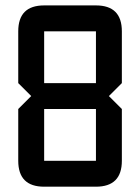

<svg xmlns="http://www.w3.org/2000/svg" viewBox="-20 -704 528 724"><path d="M48.8 -585.9Q48.8 -683.6 146.5 -683.6H341.8Q439.5 -683.6 439.5 -585.9V-390.6L390.6 -341.8L439.5 -293V-97.7Q439.5 0 341.8 0H146.5Q48.8 0 48.8 -97.7V-293L97.7 -341.8L48.8 -390.6ZM146.5 -585.9V-390.6H341.8V-585.9ZM341.8 -293H146.5V-97.7H341.8Z"/></svg>

Font: BabelStone Runic Berhtwald
Style: Regular
Weight: 400
Designer: Andrew West
Foundry: BabelStone
Version: Version 7.004;November 9, 2023